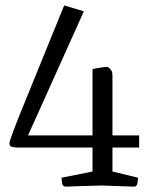

<svg xmlns="http://www.w3.org/2000/svg" viewBox="-20 -636 550 712"><path d="M397 0 492 23Q492 28 490 42Q488 56 477 56Q477 56 472 56Q467 56 442.5 55Q418 54 359 52Q308 53 280.5 54Q253 55 240.5 55.5Q228 56 225.5 56Q223 56 223 56Q212 56 210 42Q208 28 208 23L323 0V-89H43Q30 -89 22.5 -92Q15 -95 15 -105Q15 -110 26 -140.5Q37 -171 56 -218L218 -616L291 -594L84 -134H323V-379Q323 -380 333.5 -382Q344 -384 357.5 -386Q371 -388 379 -388Q385 -385 391 -377.5Q397 -370 397 -357V-134H496V-89H397Z"/></svg>

Font: Mate SC
Style: Regular
Weight: 400
Designer: Eduardo Rodriguez Tunni
Foundry: Eduardo Rodriguez Tunni
Version: Version 1.003; ttfautohint (v1.8.4.7-5d5b);gftools[0.9.24]